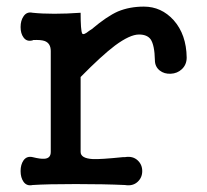

<svg xmlns="http://www.w3.org/2000/svg" viewBox="-20 -557 623 578"><path d="M132.8 -403.3V-99.6Q132.8 -80.1 113.3 -79.1Q101.6 -78.1 78.1 -84Q60.5 -87.9 50.8 -74.2Q42 -61.5 42 -42Q42 -22.5 50.8 -9.8Q60.5 3.9 78.1 0Q121.1 -2.9 208 -2.9Q294.9 -2.9 356.4 0Q379.9 3.9 394.5 -9.8Q408.2 -22.5 408.2 -42Q408.2 -61.5 394.5 -74.2Q379.9 -87.9 356.4 -84H350.6Q283.2 -77.1 259.8 -78.1Q222.7 -80.1 222.7 -99.6V-325.2Q286.1 -389.6 326.2 -419.9Q371.1 -453.1 398.4 -453.1Q422.9 -453.1 433.6 -438.5Q445.3 -420.9 446.3 -376Q446.3 -356.4 460.9 -344.7Q474.6 -334 494.1 -335Q513.7 -335.9 527.3 -348.6Q542 -362.3 542 -383.8Q541 -453.1 502.9 -496.1Q465.8 -537.1 413.1 -537.1Q370.1 -537.1 335 -522.5Q301.8 -507.8 256.8 -469.7L248 -463.9Q231.4 -450.2 227.5 -456.1Q222.7 -464.8 222.7 -518.6Q180.7 -515.6 143.6 -515.6Q106.4 -515.6 78.1 -518.6Q60.5 -522.5 50.8 -507.8Q42 -495.1 42 -475.6Q42 -456.1 50.8 -444.3Q60.5 -430.7 78.1 -435.5L80.1 -436.5Q103.5 -437.5 114.3 -433.6Q132.8 -426.8 132.8 -403.3Z"/></svg>

Font: Gungsuh
Style: Regular
Weight: 400
Version: Version 2.21